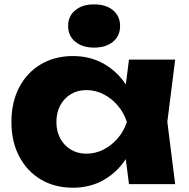

<svg xmlns="http://www.w3.org/2000/svg" viewBox="-20 -845 866 881"><path d="M571.8 0 545.6 -205.8 573.4 -285.4 545.6 -364 571.8 -571.4H783.8L747.8 -286L783.8 0ZM619.6 -285.4Q606 -194.6 564.7 -126.7Q523.4 -58.8 459.5 -21.2Q395.6 16.4 314.8 16.4Q231.2 16.4 167.5 -21.4Q103.8 -59.2 68.1 -127.4Q32.4 -195.6 32.4 -285.4Q32.4 -376.2 68.1 -444.2Q103.8 -512.2 167.5 -550Q231.2 -587.8 314.8 -587.8Q395.6 -587.8 459.5 -550.5Q523.4 -513.2 565.2 -445.5Q607 -377.8 619.6 -285.4ZM238.8 -285.4Q238.8 -242.8 256.3 -210.1Q273.8 -177.4 304.9 -158.6Q336 -139.8 376.4 -139.8Q417.8 -139.8 454.8 -158.6Q491.8 -177.4 520.1 -210.1Q548.4 -242.8 562.2 -285.4Q548.4 -328 520.1 -361Q491.8 -394 454.8 -412.8Q417.8 -431.6 376.4 -431.6Q336 -431.6 304.9 -412.8Q273.8 -394 256.3 -361Q238.8 -328 238.8 -285.4ZM411.6 -626.6Q358.6 -626.6 325.6 -653.4Q292.6 -680.2 292.6 -725.8Q292.6 -771.4 325.6 -798.2Q358.6 -825 411.6 -825Q466 -825 498.5 -798.2Q531 -771.4 531 -725.8Q531 -680.2 498.5 -653.4Q466 -626.6 411.6 -626.6Z"/></svg>

Font: Unbounded
Style: Regular
Weight: 400
Designer: Luke Prowse, Jean-Baptiste Morizot, Fátima Lázaro, Florian Runge
Foundry: NaN
Version: Version 1.701;gftools[0.9.28.dev5+ged2979d]